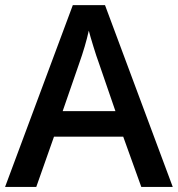

<svg xmlns="http://www.w3.org/2000/svg" viewBox="-20 -737 701 757"><path d="M537.1 0 465.8 -198.2H192.9L123 0H0L267.1 -716.8H394L661.1 0ZM435.1 -298.8 368.2 -493.2Q360.8 -512.7 347.9 -554.7Q335 -596.7 330.1 -616.2Q316.9 -556.2 291.5 -484.9L227.1 -298.8Z"/></svg>

Font: f0_32663          
Style: Regular
Weight: 600
Foundry: Ascender Corporation
Version: Version 1.10